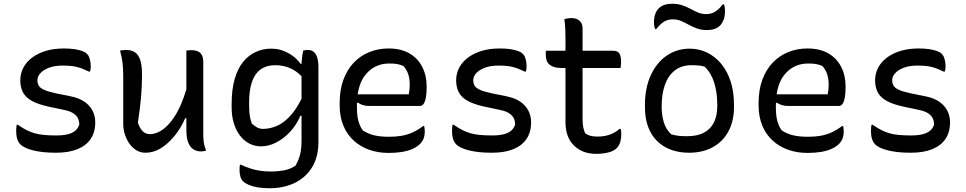

<svg xmlns="http://www.w3.org/2000/svg" viewBox="-20 -802 5140 1022"><path d="M282 -81Q331 -81 361 -94Q391 -107 402 -138Q402 -159 394 -174Q386 -189 368.5 -200Q351 -211 321 -217L236 -235Q182 -247 149.5 -265Q117 -283 102.5 -310Q88 -337 88 -375Q88 -410 104 -441Q120 -472 150.5 -495Q181 -518 223.5 -531Q266 -544 320 -544Q354 -544 378.5 -540Q403 -536 419 -530Q435 -524 442 -516Q450 -509 454 -499Q458 -489 460.5 -476Q463 -463 463 -447Q463 -441 462 -434Q461 -427 459 -421H453Q432 -431 412.5 -438.5Q393 -446 370 -449.5Q347 -453 314 -453Q271 -453 241 -441.5Q211 -430 195 -412.5Q179 -395 179 -375Q179 -359 186 -346.5Q193 -334 214.5 -324Q236 -314 279 -305L353 -290Q400 -281 429 -261Q458 -241 472.5 -213Q487 -185 487 -151Q487 -99 463 -63Q439 -27 392.5 -8Q346 11 278 11Q243 11 213 8Q183 5 158.5 -1Q134 -7 116.5 -15Q99 -23 88 -34Q77 -45 71.5 -63Q66 -81 66 -106Q66 -117 67 -124.5Q68 -132 69 -138H75Q99 -121 120.5 -110Q142 -99 165 -92.5Q188 -86 216 -83.5Q244 -81 282 -81Z M652 -536Q678 -536 696.5 -525Q715 -514 725.5 -485.5Q736 -457 736 -403Q736 -371 734.5 -341.5Q733 -312 730.5 -282.5Q728 -253 724 -221Q720 -189 714 -149Q724 -119 739.5 -103.5Q755 -88 778 -88Q807 -88 836 -105.5Q865 -123 892 -157.5Q919 -192 942 -243Q958 -280 972 -326V-533Q977 -534 980.5 -534Q984 -534 988.5 -534.5Q993 -535 997 -535Q1020 -535 1034.5 -528Q1049 -521 1055.5 -507Q1062 -493 1062 -472V-91Q1062 -70 1063.5 -54.5Q1065 -39 1068.5 -26Q1072 -13 1077 0Q1073 1 1068 2Q1063 3 1058.5 3.5Q1054 4 1049 4Q1028 4 1010 -7Q992 -18 982 -43Q972 -68 972 -111V-173H966Q943 -120 909 -78.5Q875 -37 836 -13Q797 11 755 11Q728 11 706.5 -2Q685 -15 669.5 -36.5Q654 -58 645 -85.5Q636 -113 636 -141V-394Q636 -435 632.5 -465.5Q629 -496 619 -533Q628 -534 635.5 -535Q643 -536 652 -536Z M1423 -543Q1459 -543 1488.5 -531.5Q1518 -520 1541.5 -502Q1565 -484 1580 -462H1585Q1586 -469 1586 -476Q1587 -492 1589 -506Q1591 -520 1594 -533Q1601 -535 1607.5 -535.5Q1614 -536 1621 -536Q1636 -536 1648.5 -527Q1661 -518 1668 -497.5Q1675 -477 1675 -441V-45Q1675 32 1642 87Q1609 142 1550 171Q1491 200 1415 200Q1378 200 1350 195Q1322 190 1303 181.5Q1284 173 1274 163Q1264 154 1259.5 137.5Q1255 121 1255 103Q1255 95 1255.5 88Q1256 81 1257 75H1263Q1289 87 1313.5 95Q1338 103 1365 107Q1392 111 1424 111Q1457 111 1490.5 105Q1524 99 1553 80Q1562 64 1569.5 45.5Q1577 27 1581 3.5Q1585 -20 1585 -51V-186H1579Q1560 -140 1526.5 -103Q1493 -66 1452 -44.5Q1411 -23 1370 -23Q1336 -23 1307 -38Q1278 -53 1257 -81Q1236 -109 1224.5 -146.5Q1213 -184 1213 -230V-249Q1213 -325 1229 -381Q1245 -437 1274 -472.5Q1303 -508 1341.5 -525.5Q1380 -543 1423 -543ZM1585 -276V-396Q1558 -424 1527 -438Q1490 -455 1444 -455Q1399 -455 1368 -433Q1337 -411 1321.5 -367Q1306 -323 1306 -258V-248Q1306 -217 1308.5 -193.5Q1311 -170 1320 -145Q1332 -133 1347 -124.5Q1362 -116 1380 -116Q1422 -116 1461.5 -135.5Q1501 -155 1536 -198Q1562 -230 1585 -276Z M2048 -544Q2114 -544 2159 -518Q2204 -492 2227.5 -446Q2251 -400 2251 -342V-338Q2251 -306 2247 -283.5Q2243 -261 2235 -249.5Q2227 -238 2215 -238H1945Q1926 -238 1910.5 -243Q1895 -248 1885 -256L1880 -253Q1880 -245 1880 -236V-225Q1880 -201 1883 -180.5Q1886 -160 1893 -141.5Q1900 -123 1911 -108Q1938 -90 1971 -82Q2004 -74 2052 -74Q2089 -74 2119.5 -79.5Q2150 -85 2178 -98Q2206 -111 2232 -131H2238Q2239 -125 2240 -118.5Q2241 -112 2241 -103Q2241 -80 2234.5 -64Q2228 -48 2216 -36Q2200 -20 2175 -9Q2150 2 2118 7Q2086 12 2049 12Q1993 12 1946 -4.5Q1899 -21 1863.5 -53Q1828 -85 1808 -132.5Q1788 -180 1788 -241V-253Q1788 -324 1808 -378Q1828 -432 1863.5 -469Q1899 -506 1946.5 -525Q1994 -544 2048 -544ZM1884 -300H2156Q2158 -312 2159.5 -324Q2161 -336 2161 -348Q2161 -383 2153 -407Q2145 -431 2127 -451Q2110 -458 2094.5 -461Q2079 -464 2052 -464Q1975 -464 1927 -406Q1894 -367 1884 -300Z M2602 -81Q2651 -81 2681 -94Q2711 -107 2722 -138Q2722 -159 2714 -174Q2706 -189 2688.5 -200Q2671 -211 2641 -217L2556 -235Q2502 -247 2469.5 -265Q2437 -283 2422.5 -310Q2408 -337 2408 -375Q2408 -410 2424 -441Q2440 -472 2470.5 -495Q2501 -518 2543.5 -531Q2586 -544 2640 -544Q2674 -544 2698.5 -540Q2723 -536 2739 -530Q2755 -524 2762 -516Q2770 -509 2774 -499Q2778 -489 2780.5 -476Q2783 -463 2783 -447Q2783 -441 2782 -434Q2781 -427 2779 -421H2773Q2752 -431 2732.5 -438.5Q2713 -446 2690 -449.5Q2667 -453 2634 -453Q2591 -453 2561 -441.5Q2531 -430 2515 -412.5Q2499 -395 2499 -375Q2499 -359 2506 -346.5Q2513 -334 2534.5 -324Q2556 -314 2599 -305L2673 -290Q2720 -281 2749 -261Q2778 -241 2792.5 -213Q2807 -185 2807 -151Q2807 -99 2783 -63Q2759 -27 2712.5 -8Q2666 11 2598 11Q2563 11 2533 8Q2503 5 2478.5 -1Q2454 -7 2436.5 -15Q2419 -23 2408 -34Q2397 -45 2391.5 -63Q2386 -81 2386 -106Q2386 -117 2387 -124.5Q2388 -132 2389 -138H2395Q2419 -121 2440.5 -110Q2462 -99 2485 -92.5Q2508 -86 2536 -83.5Q2564 -81 2602 -81Z M2886 -532H2990V-594Q2990 -620 2989 -646.5Q2988 -673 2984 -700Q2994 -703 3003.5 -704.5Q3013 -706 3022 -706Q3038 -706 3051.5 -700Q3065 -694 3073 -681.5Q3081 -669 3081 -650V-532H3242Q3268 -532 3277 -517.5Q3286 -503 3286 -472Q3286 -467 3285.5 -461Q3285 -455 3284.5 -450Q3284 -445 3283 -440H3081V-168Q3081 -143 3084.5 -125Q3088 -107 3095 -92Q3108 -83 3123.5 -79Q3139 -75 3161 -75Q3185 -75 3205.5 -79.5Q3226 -84 3244 -93Q3262 -102 3278 -116H3284Q3286 -109 3286.5 -102Q3287 -95 3287 -87Q3287 -65 3282 -47.5Q3277 -30 3266 -17Q3259 -9 3248.5 -2.5Q3238 4 3223.5 8Q3209 12 3191.5 14.5Q3174 17 3153 17Q3116 17 3086.5 5.5Q3057 -6 3035 -27.5Q3013 -49 3001.5 -80.5Q2990 -112 2990 -152V-440H2972Q2947 -440 2930.5 -445Q2914 -450 2903.5 -459.5Q2893 -469 2889 -482.5Q2885 -496 2885 -515Q2885 -518 2885 -521Q2885 -524 2885.5 -527Q2886 -530 2886 -532Z M3652 -543Q3700 -543 3743 -522.5Q3786 -502 3818.5 -463Q3851 -424 3869 -369Q3887 -314 3887 -243V-233Q3887 -158 3857.5 -103Q3828 -48 3774 -18.5Q3720 11 3648 11Q3596 11 3553 -4.5Q3510 -20 3478.5 -50.5Q3447 -81 3430 -126.5Q3413 -172 3413 -232V-242Q3413 -334 3444 -401.5Q3475 -469 3529 -506Q3583 -543 3652 -543ZM3661 -455Q3608 -455 3572.5 -427.5Q3537 -400 3519.5 -351Q3502 -302 3502 -237V-231Q3502 -191 3513 -152.5Q3524 -114 3553 -87Q3574 -81 3593.5 -79Q3613 -77 3637 -77Q3692 -77 3727.5 -96Q3763 -115 3780.5 -151Q3798 -187 3798 -237V-243Q3798 -309 3782 -361Q3766 -413 3731 -447Q3716 -452 3699 -453.5Q3682 -455 3661 -455ZM3739 -727Q3765 -727 3785.5 -739Q3806 -751 3827 -779H3833Q3836 -774 3837 -767.5Q3838 -761 3838.5 -755Q3839 -749 3839 -743Q3839 -726 3836.5 -713Q3834 -700 3829 -691Q3820 -668 3799 -655Q3778 -642 3742 -642Q3712 -642 3688.5 -651Q3665 -660 3645 -671Q3625 -682 3605 -690.5Q3585 -699 3561 -699Q3535 -699 3515 -687Q3495 -675 3473 -647H3467Q3465 -653 3463.5 -659Q3462 -665 3461.5 -671.5Q3461 -678 3461 -683Q3461 -700 3464 -713.5Q3467 -727 3471 -735Q3480 -756 3501 -769Q3522 -782 3558 -782Q3588 -782 3611.5 -774Q3635 -766 3655 -755Q3675 -744 3695 -735.5Q3715 -727 3739 -727Z M4278 -544Q4344 -544 4389 -518Q4434 -492 4457.5 -446Q4481 -400 4481 -342V-338Q4481 -306 4477 -283.5Q4473 -261 4465 -249.5Q4457 -238 4445 -238H4175Q4156 -238 4140.5 -243Q4125 -248 4115 -256L4110 -253Q4110 -245 4110 -236V-225Q4110 -201 4113 -180.5Q4116 -160 4123 -141.5Q4130 -123 4141 -108Q4168 -90 4201 -82Q4234 -74 4282 -74Q4319 -74 4349.5 -79.5Q4380 -85 4408 -98Q4436 -111 4462 -131H4468Q4469 -125 4470 -118.5Q4471 -112 4471 -103Q4471 -80 4464.5 -64Q4458 -48 4446 -36Q4430 -20 4405 -9Q4380 2 4348 7Q4316 12 4279 12Q4223 12 4176 -4.5Q4129 -21 4093.5 -53Q4058 -85 4038 -132.5Q4018 -180 4018 -241V-253Q4018 -324 4038 -378Q4058 -432 4093.5 -469Q4129 -506 4176.5 -525Q4224 -544 4278 -544ZM4114 -300H4386Q4388 -312 4389.5 -324Q4391 -336 4391 -348Q4391 -383 4383 -407Q4375 -431 4357 -451Q4340 -458 4324.5 -461Q4309 -464 4282 -464Q4205 -464 4157 -406Q4124 -367 4114 -300Z M4832 -81Q4881 -81 4911 -94Q4941 -107 4952 -138Q4952 -159 4944 -174Q4936 -189 4918.5 -200Q4901 -211 4871 -217L4786 -235Q4732 -247 4699.5 -265Q4667 -283 4652.5 -310Q4638 -337 4638 -375Q4638 -410 4654 -441Q4670 -472 4700.5 -495Q4731 -518 4773.5 -531Q4816 -544 4870 -544Q4904 -544 4928.5 -540Q4953 -536 4969 -530Q4985 -524 4992 -516Q5000 -509 5004 -499Q5008 -489 5010.5 -476Q5013 -463 5013 -447Q5013 -441 5012 -434Q5011 -427 5009 -421H5003Q4982 -431 4962.5 -438.5Q4943 -446 4920 -449.5Q4897 -453 4864 -453Q4821 -453 4791 -441.5Q4761 -430 4745 -412.5Q4729 -395 4729 -375Q4729 -359 4736 -346.5Q4743 -334 4764.5 -324Q4786 -314 4829 -305L4903 -290Q4950 -281 4979 -261Q5008 -241 5022.5 -213Q5037 -185 5037 -151Q5037 -99 5013 -63Q4989 -27 4942.5 -8Q4896 11 4828 11Q4793 11 4763 8Q4733 5 4708.5 -1Q4684 -7 4666.5 -15Q4649 -23 4638 -34Q4627 -45 4621.5 -63Q4616 -81 4616 -106Q4616 -117 4617 -124.5Q4618 -132 4619 -138H4625Q4649 -121 4670.5 -110Q4692 -99 4715 -92.5Q4738 -86 4766 -83.5Q4794 -81 4832 -81Z"/></svg>

Font: Code D Ace
Style: Regular
Weight: 400
Version: Version 1.085; ttfautohint (v1.8.4.7-5d5b);Nerd Fonts 3.0.2